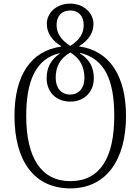

<svg xmlns="http://www.w3.org/2000/svg" viewBox="-20 -791 777 1062"><path d="M369 251C570 251 677 90 677 -149C677 -370 587 -511 418 -534V-536C466 -565 497 -607 497 -658C497 -718 445 -771 368 -771C293 -771 239 -720 239 -660C239 -605 271 -565 318 -536V-533C153 -511 60 -376 60 -150C60 99 169 251 369 251ZM369 -537C314 -572 293 -610 293 -653C293 -703 322 -733 368 -733C419 -733 443 -697 443 -652C443 -610 424 -572 369 -537ZM368 -268C320 -268 288 -303 288 -360C288 -419 309 -466 369 -501C425 -466 447 -419 447 -359C447 -304 416 -268 368 -268ZM369 211C208 211 125 81 125 -149C125 -342 177 -466 310 -497V-494C259 -460 238 -413 238 -359C238 -280 292 -229 369 -229C444 -229 499 -281 499 -358C499 -416 477 -462 422 -496V-499C560 -466 612 -348 612 -149C612 80 534 211 369 211Z"/></svg>

Font: Noto Serif Georgian Light
Style: Regular
Weight: 300
Designer: Monotype Design Team, Akaki Razmadze
Foundry: Google LLC
Version: Version 2.003